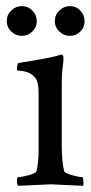

<svg xmlns="http://www.w3.org/2000/svg" viewBox="-20 -601 297 624"><path d="M16.6 -566.9Q31.2 -581.1 51.3 -581.1Q71.3 -581.1 85.4 -566.4Q99.6 -551.8 99.6 -532.2Q99.6 -512.7 85 -498.5Q70.3 -484.4 50.8 -484.4Q31.2 -484.4 16.6 -498.5Q2 -512.7 2 -532.7Q2 -552.7 16.6 -566.9ZM172.9 -566.9Q187.5 -581.1 207.5 -581.1Q227.5 -581.1 241.2 -566.4Q254.9 -551.8 254.9 -531.7Q254.9 -511.7 240.7 -498Q226.6 -484.4 207 -484.4Q187.5 -484.4 172.9 -498.5Q158.2 -512.7 158.2 -532.7Q158.2 -552.7 172.9 -566.9ZM180.7 -131.8Q180.7 -75.2 188.5 -44.9Q190.4 -38.1 213.9 -31.7Q237.3 -25.4 247.1 -25.4Q250 -25.4 251 -13.7Q252 -2 250 2.9Q152.3 -2 145.5 -2Q138.7 -2 39.1 2.9Q35.2 -1 35.2 -13.2Q35.2 -25.4 39.1 -25.4Q50.8 -25.4 73.7 -31.7Q96.7 -38.1 98.6 -44.9Q105.5 -73.2 105.5 -113.3V-297.9Q105.5 -335.9 93.8 -349.1Q82 -362.3 67.9 -366.7Q53.7 -371.1 44.4 -371.1Q35.2 -371.1 35.2 -373Q35.2 -395.5 41 -396.5Q158.7 -414.6 177.7 -423.8H180.7Q189 -423.8 185.1 -394Q180.7 -364.3 180.7 -333Z"/></svg>

Font: CrimsonText-Roman
Style: Roman
Weight: 400
Version: Version 0.13